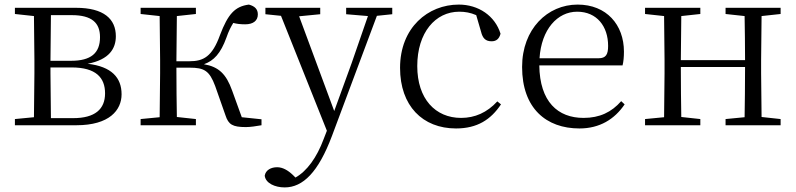

<svg xmlns="http://www.w3.org/2000/svg" viewBox="-20 -546 3469 837"><path d="M127 0H313C457 0 510 -66 510 -135C510 -207 467 -256 362 -268C457 -286 485 -335 485 -388C485 -463 433 -512 311 -512H45V-485L128 -476L130 -285V-227L128 -35L45 -27V0ZM202 -480H293C381 -480 416 -446 416 -384C416 -314 376 -281 290 -281H200ZM200 -252H292C399 -252 438 -207 438 -139C438 -70 394 -31 299 -31H202L200 -227Z M963 -43C976 -3 994 8 1052 8C1071 8 1098 4 1120 0V-26L1034 -35L992 -151C966 -224 933 -255 869 -266C912 -281 942 -313 967 -382C977 -411 987 -430 997 -446C1012 -442 1028 -440 1049 -440C1084 -440 1104 -456 1104 -483C1104 -506 1091 -519 1065 -526C1004 -518 974 -485 939 -393C905 -299 867 -279 806 -279H749L751 -476L834 -485V-512H593V-485L676 -476L678 -285V-227L676 -35L593 -27V0H834V-27L751 -36C750 -90 749 -175 749 -251H807C870 -251 893 -238 918 -171Z M1489 -484 1584 -476 1513 -271 1437 -62 1284 -475 1376 -484V-512H1137V-484L1205 -477L1405 24L1391 60C1361 141 1318 200 1268 228L1257 217C1235 196 1212 183 1188 183C1162 183 1138 195 1134 220C1138 253 1179 271 1221 271C1301 271 1368 204 1427 47L1623 -477L1690 -484V-512H1489Z M1968 14C2061 14 2120 -25 2164 -91L2148 -104C2103 -55 2050 -32 1990 -32C1878 -32 1799 -115 1799 -258C1799 -404 1878 -495 1982 -495C2007 -495 2031 -491 2056 -480L2077 -408C2084 -379 2097 -366 2123 -366C2143 -366 2156 -376 2162 -399C2138 -477 2066 -526 1980 -526C1846 -526 1724 -426 1724 -250C1724 -85 1822 14 1968 14Z M2506 14C2594 14 2659 -26 2703 -91L2688 -105C2646 -57 2594 -32 2524 -32C2412 -32 2333 -102 2331 -261H2694C2698 -277 2700 -297 2700 -321C2700 -438 2624 -526 2498 -526C2367 -526 2256 -420 2256 -254C2256 -74 2361 14 2506 14ZM2332 -292C2340 -418 2410 -495 2496 -495C2582 -495 2631 -431 2631 -346C2631 -309 2622 -292 2589 -292Z M3143 -485 3226 -476C3227 -422 3228 -343 3228 -284H2948L2950 -476L3033 -485V-512H2792V-485L2875 -476L2877 -285V-227L2875 -35L2792 -27V0H3033V-27L2950 -36C2949 -91 2948 -176 2948 -254H3228C3228 -176 3227 -91 3226 -35L3143 -27V0H3383V-27L3300 -36L3298 -227V-285L3300 -476L3383 -485V-512H3143Z"/></svg>

Font: Noto Serif CJK SC Light
Style: Regular
Weight: 300
Designer: Ryoko NISHIZUKA 西塚涼子 (kana & ideographs); Frank Grießhammer (Latin, Greek & Cyrillic); Wenlong ZHANG 张文龙 (bopomofo); San
Foundry: Adobe
Version: Version 2.001;hotconv 1.1.0;makeotfexe 2.6.0